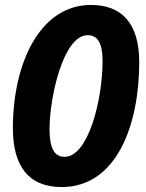

<svg xmlns="http://www.w3.org/2000/svg" viewBox="-20 -745 591 775"><path d="M229 10C451 10 542 -241 542 -494C542 -655 468 -725 347 -725C141 -725 32 -489 32 -228C32 -76 94 10 229 10ZM241 -112C196 -112 180 -152 180 -225C180 -348 234 -603 334 -603C374 -603 394 -571 394 -499C394 -341 336 -112 241 -112Z"/></svg>

Font: BC Sans
Style: Bold Italic
Weight: 700
Italic angle: -12°
Designer: Monotype Design Team
Province of B.C.
Foundry: Monotype Imaging Inc.
Version: Version 2.000;GOOG;noto-source:20170915:90ef993387c0